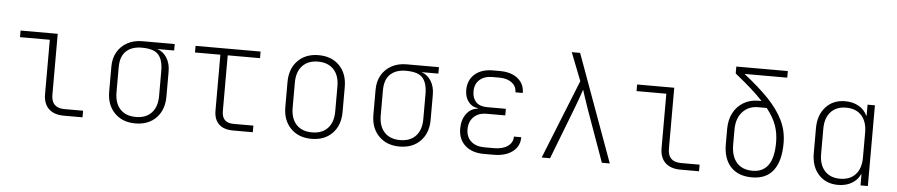

<svg xmlns="http://www.w3.org/2000/svg" viewBox="-42 -1012 6085 1303"><g transform="rotate(5 3000.0 -360.0)"><path d="M413 0Q346 0 309.5 -35Q273 -70 273 -135V-505H70V-550H323V-135Q323 -45 413 -45H540V0Z M900 10Q812 10 758.5 -44.5Q705 -99 705 -190V-360Q705 -417 729.5 -459.5Q754 -502 798 -526Q842 -550 900 -550H1120V-506H1005Q1046 -493 1070.5 -454Q1095 -415 1095 -360V-190Q1095 -99 1042 -44.5Q989 10 900 10ZM900 -34Q969 -34 1007 -75Q1045 -116 1045 -190V-360Q1045 -434 1014 -470Q983 -506 900 -506Q832 -506 793.5 -470Q755 -434 755 -360V-190Q755 -116 793 -75Q831 -34 900 -34Z M1565 0Q1502 0 1468.5 -32Q1435 -64 1435 -125V-505H1262V-550H1705V-505H1485V-125Q1485 -45 1565 -45H1700V0Z M2100 10Q2012 10 1958.5 -44.5Q1905 -99 1905 -190V-360Q1905 -451 1958.5 -505.5Q2012 -560 2100 -560Q2189 -560 2242 -505.5Q2295 -451 2295 -360V-190Q2295 -99 2242 -44.5Q2189 10 2100 10ZM2100 -34Q2169 -34 2207 -75Q2245 -116 2245 -190V-360Q2245 -434 2206.5 -475Q2168 -516 2100 -516Q2032 -516 1993.5 -475Q1955 -434 1955 -360V-190Q1955 -116 1993 -75Q2031 -34 2100 -34Z M2700 10Q2612 10 2558.5 -44.5Q2505 -99 2505 -190V-360Q2505 -417 2529.5 -459.5Q2554 -502 2598 -526Q2642 -550 2700 -550H2920V-506H2805Q2846 -493 2870.5 -454Q2895 -415 2895 -360V-190Q2895 -99 2842 -44.5Q2789 10 2700 10ZM2700 -34Q2769 -34 2807 -75Q2845 -116 2845 -190V-360Q2845 -434 2814 -470Q2783 -506 2700 -506Q2632 -506 2593.5 -470Q2555 -434 2555 -360V-190Q2555 -116 2593 -75Q2631 -34 2700 -34Z M3340 10H3275Q3194 10 3147 -32.5Q3100 -75 3100 -147Q3100 -207 3129.5 -247.5Q3159 -288 3206 -292V-296Q3167 -300 3142.5 -332Q3118 -364 3118 -411Q3118 -480 3164 -520Q3210 -560 3288 -560H3334Q3411 -560 3456.5 -523.5Q3502 -487 3502 -425H3452Q3452 -466 3420 -490.5Q3388 -515 3334 -515H3288Q3233 -515 3200.5 -486Q3168 -457 3168 -407Q3168 -361 3193.5 -334.5Q3219 -308 3270 -308H3397V-263H3270Q3215 -263 3182.5 -231.5Q3150 -200 3150 -147Q3150 -95 3183.5 -65Q3217 -35 3275 -35H3340Q3399 -35 3433.5 -59.5Q3468 -84 3468 -125H3518Q3518 -63 3470 -26.5Q3422 10 3340 10Z M3668 0 3884 -539 3809 -730H3866L4132 0H4078L3950 -357Q3938 -390 3926.5 -426Q3915 -462 3908 -483Q3901 -462 3888.5 -426Q3876 -390 3863 -357L3725 0Z M4613 0Q4546 0 4509.5 -35Q4473 -70 4473 -135V-505H4270V-550H4523V-135Q4523 -45 4613 -45H4740V0Z M5101 10Q5007 10 4956 -45Q4905 -100 4905 -200V-302Q4905 -365 4929.5 -412Q4954 -459 4998.5 -485.5Q5043 -512 5101 -512H5121Q5086 -550 5038.5 -592Q4991 -634 4930 -683V-730H5281V-685H4990Q5090 -607 5157.5 -537Q5225 -467 5260 -395.5Q5295 -324 5295 -240Q5295 -117 5246 -53.5Q5197 10 5101 10ZM5101 -35Q5244 -35 5244 -240Q5244 -305 5224 -359Q5204 -413 5160 -468H5101Q5036 -468 4995.5 -423.5Q4955 -379 4955 -302V-200Q4955 -121 4993 -78Q5031 -35 5101 -35Z M5687 10Q5605 10 5555 -44.5Q5505 -99 5505 -189V-360Q5505 -450 5555 -505Q5605 -560 5687 -560Q5740 -560 5779.5 -537.5Q5819 -515 5837 -475H5840V-550H5890V0H5840V-75H5837Q5819 -35 5779.5 -12.5Q5740 10 5687 10ZM5697 -33Q5765 -33 5802.5 -74.5Q5840 -116 5840 -189V-360Q5840 -434 5802.5 -475.5Q5765 -517 5697 -517Q5630 -517 5592.5 -475.5Q5555 -434 5555 -360V-189Q5555 -116 5592.5 -74.5Q5630 -33 5697 -33Z"/></g></svg>

Font: JetBrains Mono NL Thin
Style: Regular
Weight: 100
Monospace: yes
Designer: Philipp Nurullin, Konstantin Bulenkov
Foundry: JetBrains
Version: Version 2.305; ttfautohint (v1.8.4.7-5d5b)